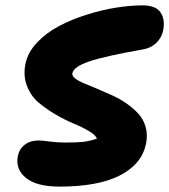

<svg xmlns="http://www.w3.org/2000/svg" viewBox="-20 -755 633 719"><path d="M202.1 -56.2Q117.7 -56.2 77.4 -88.6Q37.1 -121.1 46.9 -170.9Q52.2 -197.3 72.8 -213.1Q93.3 -229 126 -229Q136.7 -229 166 -225.1Q195.3 -221.2 224.1 -221.2Q268.6 -221.2 292.5 -223.9Q316.4 -226.6 342.8 -235.8Q338.9 -248.5 314.2 -263.4Q289.6 -278.3 257.1 -291.7Q224.6 -305.2 188.5 -326.2Q152.3 -347.2 124 -371.3Q95.7 -395.5 81.1 -433.1Q66.4 -470.7 75.2 -515.1Q83.5 -558.1 118.4 -595.2Q153.3 -632.3 201.2 -657.5Q249 -682.6 305.9 -700.4Q362.8 -718.3 416 -726.6Q469.2 -734.9 514.2 -734.9Q564 -734.9 581.5 -708Q599.1 -681.2 590.8 -640.1Q585.4 -613.8 565.2 -594.2Q544.9 -574.7 514.2 -569.8Q373 -544.9 314.7 -525.1Q256.3 -505.4 251 -481Q249 -471.2 261.2 -461.4Q273.4 -451.7 294.7 -443.1Q315.9 -434.6 343 -422.9Q370.1 -411.1 398.4 -398.7Q426.8 -386.2 452.9 -368.2Q479 -350.1 498 -329.3Q517.1 -308.6 525.4 -279.5Q533.7 -250.5 526.9 -216.8Q510.7 -139.6 428.7 -97.9Q346.7 -56.2 202.1 -56.2Z"/></svg>

Font: Shantell Sans Irregular Bouncy
Style: Italic
Weight: 800
Italic angle: -11.31°
Designer: Stephen Nixon, Anya Danilova, Shantell Martin
Foundry: Arrow Type
Version: Version 1.006;[9816181b4]